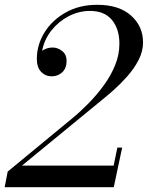

<svg xmlns="http://www.w3.org/2000/svg" viewBox="-30 -780 616 800"><path d="M444 0H-10.5L2 -65L270.5 -286.5Q303.5 -313.5 338 -348.5Q372.5 -383.5 402 -423.8Q431.5 -464 449.5 -508Q467.5 -552 467.5 -597.5Q467.5 -659 436.5 -696.8Q405.5 -734.5 345 -734.5Q298.5 -734.5 256.2 -712.5Q214 -690.5 184.2 -653Q154.5 -615.5 145.5 -568.5Q165 -582 189 -582Q211 -582 229.2 -567.2Q247.5 -552.5 247.5 -526Q247.5 -496 229.5 -479Q211.5 -462 185 -462Q159 -462 141.2 -480.8Q123.5 -499.5 123.5 -534.5Q123.5 -593 155.2 -644.5Q187 -696 243.8 -728Q300.5 -760 375 -760Q466 -760 516 -715.2Q566 -670.5 566 -603Q566 -565.5 547.2 -529.5Q528.5 -493.5 500 -461.5Q471.5 -429.5 441.8 -403.2Q412 -377 390 -359.5L61.5 -90H443.5L459 -165H479Z"/></svg>

Font: Bodoni* 11pt
Style: Italic
Weight: 400
Italic angle: -13°
Version: Version 2.3